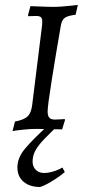

<svg xmlns="http://www.w3.org/2000/svg" viewBox="-20 -525 347 782"><path d="M174 -71Q174 -53 181 -45.5Q188 -38 203 -38Q217 -38 228 -39Q239 -40 243 -40L245 -37L233 2Q222 2 190.5 1Q159 0 127 0Q101 0 70.5 3.5Q40 7 31 9L41 -30Q78 -37 92.5 -51Q107 -65 111 -97L151 -419Q152 -426 152 -437Q152 -450 146.5 -455Q141 -460 127 -460L95 -459L94 -463L104 -500Q108 -500 142.5 -498.5Q177 -497 201 -497Q223 -497 255 -500.5Q287 -504 297 -505L288 -465Q256 -461 244 -452.5Q232 -444 228 -422Q208 -307 191 -200.5Q174 -94 174 -71ZM143.5 236.6Q101.1 236.6 76 215.3Q50.9 194.1 50.9 156.5Q50.9 117.9 81.3 81.2Q111.7 44.5 181.2 -19.2L200.5 -36.5H240Q185 15.6 160.4 41.2Q135.8 66.7 124.2 88Q112.7 109.2 112.7 133.3Q112.7 153.6 125.7 166.6Q138.7 179.6 160 179.6Q175.4 179.6 192.3 174.8Q209.2 170 220.3 164.7Q231.4 159.4 234.3 157.4L243.9 175.8Q240 179.6 225.1 190.7Q210.1 201.8 187.9 215.3Q165.7 228.8 143.5 236.6Z"/></svg>

Font: Alegreya SC
Style: Italic
Weight: 400
Italic angle: -7°
Designer: Juan Pablo del Peral
Foundry: Huerta Tipografica
Version: Version 2.007; ttfautohint (v1.6)